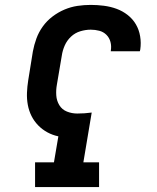

<svg xmlns="http://www.w3.org/2000/svg" viewBox="-20 -763 640 783"><path d="M123 0V-101H200L218 -207Q194 -212 173 -223.5Q152 -235 135.5 -252Q119 -269 108.5 -290Q98 -311 93.5 -335Q89 -359 90 -384.5Q91 -410 95 -435L114 -553Q119 -580 128.5 -606Q138 -632 154.5 -655Q171 -678 194 -695.5Q217 -713 243 -724Q269 -735 296 -739Q323 -743 350 -743Q377 -743 404 -739.5Q431 -736 455.5 -727Q480 -718 500.5 -702Q521 -686 534 -664Q547 -642 551.5 -615Q556 -588 552 -561Q551 -559 551 -557Q551 -555 550 -554H431Q432 -554 432 -555Q432 -556 432 -557Q435 -575 430.5 -592Q426 -609 414 -621Q402 -633 385 -637.5Q368 -642 350 -642Q329 -642 307.5 -635.5Q286 -629 269.5 -613.5Q253 -598 244 -577.5Q235 -557 232 -536L212 -418Q208 -396 209.5 -374Q211 -352 222 -334Q233 -316 253 -308Q273 -300 295 -300Q310 -300 324.5 -301Q339 -302 354 -304L320 -101H384V0Z"/></svg>

Font: Iosevka Curly Slab Extended
Style: Bold Italic
Weight: 700
Width: 7
Italic angle: -9°
Monospace: yes
Designer: Belleve Invis
Foundry: Belleve Invis
Version: Version 11.0.0; ttfautohint (v1.8.3)